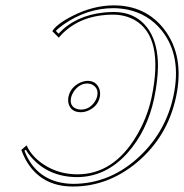

<svg xmlns="http://www.w3.org/2000/svg" viewBox="-20 -678 679 708"><path d="M196.8 -539.1 172.9 -563Q188.5 -589.4 248 -619.6Q323.2 -657.7 398.9 -658.2Q516.1 -658.2 584.5 -571.3Q661.1 -472.2 629.4 -321.8Q598.1 -173.3 483.9 -78.1Q377.4 9.8 249 9.8Q129.4 9.8 74.2 -89.8Q64.9 -107.4 58.6 -125L78.1 -142.1Q99.1 -94.2 155.8 -62.5Q205.6 -35.2 265.6 -35.2Q398.4 -35.2 482.9 -176.3Q522.5 -242.7 538.6 -316.9Q586.4 -542.5 475.1 -605Q440.9 -623.5 398.4 -624Q279.3 -624 208 -551.8Q208 -551.8 196.8 -539.1ZM278.3 -264.2Q241.7 -264.2 232.9 -295.9Q230 -308.6 232.4 -320.8Q239.7 -356 274.9 -373Q289.6 -379.4 302.7 -379.9Q334 -379.9 345.7 -351.6Q351.1 -336.9 348.1 -320.8Q340.8 -285.6 305.2 -270Q291.5 -264.2 278.3 -264.2ZM195.8 -553.7Q257.8 -620.6 362.3 -631.8Q380.4 -633.8 398.4 -633.8Q486.8 -633.8 531.2 -564Q562.5 -513.2 562.5 -434.1Q562 -380.4 548.3 -314.9Q522.9 -195.3 449.2 -112.8Q370.6 -25.9 265.6 -24.9Q157.7 -24.9 92.8 -101.1Q82 -113.8 75.2 -126L70.3 -122.1Q104.5 -32.2 190.9 -7.8Q218.8 -0.5 249 0Q389.6 0 499 -105.5Q592.3 -196.3 619.6 -324.2Q651.4 -472.7 575.2 -566.9Q526.4 -626.5 450.2 -642.6Q424.8 -647.5 398.9 -647.9Q301.3 -647.9 214.8 -587.9Q195.8 -574.7 186 -564ZM278.3 -273.9Q311 -273.9 330.6 -304.7Q336.4 -314 338.4 -323.2Q344.7 -353.5 319.3 -366.2Q314.5 -368.7 310.1 -369.1Q306.2 -369.6 302.7 -370.1Q271.5 -370.1 251 -338.9Q244.6 -328.6 242.2 -318.8Q235.4 -287.1 261.7 -276.9Q265.6 -275.4 268.6 -274.9Q273.9 -273.9 278.3 -273.9Z"/></svg>

Font: Linux Biolinum Outline O
Style: Italic
Weight: 400
Italic angle: -12°
Designer: Philipp H. Poll
Foundry: Philipp H. Poll
Version: Version 0.6.2